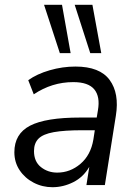

<svg xmlns="http://www.w3.org/2000/svg" viewBox="-20 -773 570 802"><path d="M199 9Q157 9 120.5 -10Q84 -29 62 -62Q40 -95 40 -137Q40 -214 105.5 -248Q171 -282 315 -282H384L389 -312Q399 -369 374 -399.5Q349 -430 286 -430Q197 -430 121 -379L98 -438Q134 -464 187.5 -479.5Q241 -495 295 -495Q397 -495 438 -439Q479 -383 464 -290L418 0H341L353 -76Q328 -33 286 -12Q244 9 199 9ZM219 -52Q273 -52 316 -88.5Q359 -125 370 -190L376 -229H326Q249 -229 204.5 -221Q160 -213 141 -194Q122 -175 122 -142Q122 -98 151 -75Q180 -52 219 -52ZM357 -551 292 -753H366L403 -551ZM230 -551 164 -753H239L275 -551Z"/></svg>

Font: Nunito Sans
Style: Italic
Weight: 400
Italic angle: -9°
Designer: Vernon Adams
Foundry: Vernon Adams
Version: Version 3.006; ttfautohint (v1.8.3)